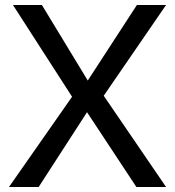

<svg xmlns="http://www.w3.org/2000/svg" viewBox="-20 -750 703 770"><path d="M646 -730 396 -366 646 0H527L329 -300L135 0H16L269 -362L32 -730H148L332 -427L529 -730Z"/></svg>

Font: Nacelle
Style: Regular
Weight: 400
Designer: Sora Sagano
Foundry: Sora Sagano
Version: Version 1.000;FEAKit 1.0